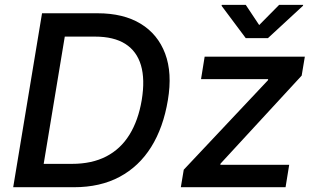

<svg xmlns="http://www.w3.org/2000/svg" viewBox="-20 -783 1320 803"><path d="M289.1 0H91.8L107.4 -97.7H281.2Q364.3 -97.7 424.3 -128.7Q484.4 -159.7 521.5 -219.7Q558.6 -279.8 572.8 -364.7Q586.9 -450.7 569.6 -509.8Q552.2 -568.8 504.2 -599.4Q456.1 -629.9 377 -629.9H192.4L208.5 -727.5H388.2Q496.1 -727.5 568.1 -683.8Q640.1 -640.1 670.7 -558.8Q701.2 -477.5 682.1 -364.3Q663.1 -249.5 612.3 -168.2Q561.5 -86.9 480.5 -43.5Q399.4 0 289.1 0ZM267.1 -727.5 146.5 0H35.2L155.8 -727.5ZM736.3 0 748.5 -73.2 1100.6 -447.3 1101.6 -452.1H820.8L835.9 -545.9H1254.9L1241.7 -466.8L902.3 -98.6L901.4 -93.8H1189.5L1174.3 0ZM1007.8 -762.7 1064 -678.2 1147.5 -762.7H1248L1247.1 -758.8L1100.6 -623.5H1007.8L906.7 -758.8L907.7 -762.7Z"/></svg>

Font: Inter Medium
Style: Italic
Weight: 500
Italic angle: -9.3988°
Designer: Rasmus Andersson
Foundry: rsms
Version: Version 4.001;git-66647c0bb